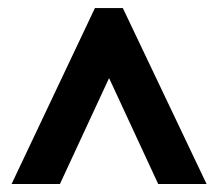

<svg xmlns="http://www.w3.org/2000/svg" viewBox="-20 -734 542 477"><path d="M8.8 -276.9 215.8 -713.9H285.2L493.2 -276.9H373L251 -540L128.9 -276.9Z"/></svg>

Font: Open Sans Condensed
Style: Bold
Weight: 700
Width: 3
Designer: Monotype Design Team
Foundry: Monotype Imaging Inc.
Version: Version 3.003; ttfautohint (v1.8.4)